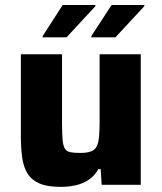

<svg xmlns="http://www.w3.org/2000/svg" viewBox="-20 -722 631 750"><path d="M216.7 8Q166 8 135.1 -5Q104.1 -18 88.2 -43.2Q72.2 -68.4 66.9 -105.4Q61.5 -142.4 61.5 -191V-510H222.3V-240.4Q222.3 -199.2 224.5 -175.7Q226.6 -152.2 233.6 -141.3Q240.5 -130.4 254.8 -127.5Q269.1 -124.6 293 -124.6Q318.9 -124.6 334.3 -130.1Q349.7 -135.5 357 -149Q364.2 -162.4 366.6 -185.6Q369.1 -208.9 369.1 -244.4V-510H529.8V0H377.2L373.2 -61.5H364.3Q350.2 -36.2 328.1 -20.8Q306 -5.4 277.8 1.3Q249.6 8 216.7 8ZM146.6 -576.3V-580.9L224.9 -702.5H352.6V-697.9L240.1 -576.3ZM336.7 -576.3V-580.9L415.9 -702.5H543.8V-697.9L431.1 -576.3Z"/></svg>

Font: Saira Thin
Style: Regular
Weight: 100
Designer: Hector Gatti with collaboration of the Omnibus-Type team
Foundry: Omnibus-Type
Version: Version 1.101